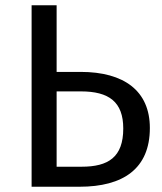

<svg xmlns="http://www.w3.org/2000/svg" viewBox="-20 -709 614 729"><path d="M195 -436V-689H100V0H282C447 0 549 -68 549 -223C549 -364 451 -436 286 -436ZM195 -76V-362H287C394 -362 448 -322 448 -221C448 -112 391 -76 290 -76Z"/></svg>

Font: Fira Sans
Style: Regular
Weight: 400
Designer: Carrois Corporate & Edenspiekermann AG
Foundry: Carrois Corporate GbR & Edenspiekermann AG
Version: Version 4.203